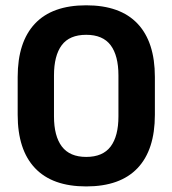

<svg xmlns="http://www.w3.org/2000/svg" viewBox="-20 -672 634 706"><path d="M297 13.5Q172.5 13.5 108.8 -53.8Q45 -121 45 -250V-389Q45 -517.5 108.5 -585Q172 -652.5 297 -652.5Q422 -652.5 485.8 -585Q549.5 -517.5 549.5 -389V-250Q549.5 -121 485.8 -53.8Q422 13.5 297 13.5ZM297 -95Q358 -95 386.8 -133.2Q415.5 -171.5 415.5 -244V-394.5Q415.5 -467.5 386.8 -505.8Q358 -544 297 -544Q235.5 -544 207 -505.8Q178.5 -467.5 178.5 -394.5V-244Q178.5 -171.5 207.5 -133.2Q236.5 -95 297 -95Z"/></svg>

Font: Anek Telugu SemiBold
Style: Regular
Weight: 600
Designer: Omkar Bhoir (Telugu), Yesha Goshar (Latin)
Foundry: Ek Type
Version: Version 1.003